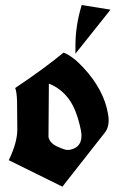

<svg xmlns="http://www.w3.org/2000/svg" viewBox="-20 -734 462 748"><path d="M39.1 -391.1Q152.8 -467.3 228 -529.3Q265.6 -513.2 303.7 -471.7Q386.2 -383.3 401.4 -287.1Q403.3 -275.9 403.3 -265.6Q403.3 -233.4 385.3 -213.4L223.1 -6.8L14.2 -109.9Q47.4 -178.7 47.4 -229L46.4 -342.8Q44.9 -377.9 39.1 -391.1ZM170.4 -408.2 168.9 -200.7Q173.3 -176.8 202.6 -163.3Q231.9 -149.9 241.5 -149.9Q251 -149.9 254.4 -150.9Q297.4 -160.6 297.4 -205.1Q297.4 -215.3 294.9 -228Q278.3 -308.6 246.8 -349.9Q215.3 -391.1 170.4 -408.2ZM273.9 -524.9Q273.9 -532.7 273.9 -556.6Q273.9 -634.3 298.3 -714.4L410.6 -696.3Z"/></svg>

Font: UnifrakturCook
Style: Bold
Weight: 700
Designer: j. 'mach' wust
Version: Version 2011-09-01